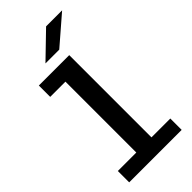

<svg xmlns="http://www.w3.org/2000/svg" viewBox="-294 -1023 1088 1088"><g transform="rotate(-45 250.0 -479.0)"><path d="M37 0V-91H185V-659H63V-750H306.5V-91H457.5V0ZM288.5 -812H178L329 -958H457.5Z"/></g></svg>

Font: Trispace Thin Medium
Style: Regular
Weight: 500
Version: Version 1.210